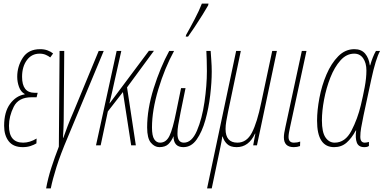

<svg xmlns="http://www.w3.org/2000/svg" viewBox="-20 -810 2138 1070"><path d="M107 10Q131 10 150.5 3.5Q170 -3 183 -11L184 -38Q146 -15 109 -15Q30 -15 30 -109Q30 -162 56.5 -215Q83 -268 156 -268H184L190 -293H172Q103 -293 103 -382Q103 -438 129.5 -474.5Q156 -511 201 -511Q220 -511 235 -504.5Q250 -498 260 -490L276 -512Q264 -522 245.5 -529Q227 -536 204 -536Q138 -536 107 -488Q76 -440 76 -382Q76 -353 86 -325.5Q96 -298 118 -286L117 -284Q69 -276 36 -231Q3 -186 3 -109Q3 -56 28.5 -23Q54 10 107 10Z M237 240H263Q273 190 294.5 121.5Q316 53 358 -46L558 -526H530L391 -190Q371 -144 357.5 -109Q344 -74 333 -42H331Q333 -66 333.5 -91Q334 -116 335 -140L338 -526H312L308 7Q285 66 266 125Q247 184 237 240Z M515 0H541L581 -189L665 -297L711 0H737L688 -323L838 -527H810L591 -234H590Q598 -265 604 -293.5Q610 -322 618 -357L656 -526H630Z M868 10Q901 10 918.5 -7Q936 -24 947 -51Q947 10 1002 10Q1046 10 1076 -32.5Q1106 -75 1124.5 -141Q1143 -207 1151.5 -279.5Q1160 -352 1160 -411Q1160 -442 1157.5 -475.5Q1155 -509 1154 -526H1130Q1131 -508 1132 -477Q1133 -446 1133 -414Q1133 -334 1119.5 -241Q1106 -148 1077.5 -81.5Q1049 -15 1005 -15Q969 -15 969 -65Q969 -89 973 -112.5Q977 -136 987 -187L1014 -319H989L962 -187Q943 -91 924.5 -53Q906 -15 872 -15Q852 -15 839.5 -34Q827 -53 827 -100Q827 -195 862.5 -313Q898 -431 950 -526H923Q873 -434 836.5 -318Q800 -202 800 -100Q800 -39 821 -14.5Q842 10 868 10ZM1015 -606H1028Q1040 -622 1063.5 -657.5Q1087 -693 1109.5 -729Q1132 -765 1140 -780L1142 -790H1105Q1091 -753 1064 -701.5Q1037 -650 1017 -615Z M1134 240H1160L1208 11Q1211 -4 1214 -19Q1217 -34 1219 -49H1221Q1227 -26 1245 -8Q1263 10 1299 10Q1366 10 1401 -65H1403L1391 0H1412L1523 -526H1497L1436 -239Q1413 -127 1384 -71Q1355 -15 1303 -15Q1237 -15 1237 -91Q1237 -110 1241 -134Q1245 -158 1251 -187L1322 -526H1296Z M1617 10Q1636 10 1652 4L1653 -21Q1637 -15 1618 -15Q1588 -15 1588 -47Q1588 -65 1597 -104L1688 -526H1662L1571 -104Q1562 -65 1562 -45Q1562 10 1617 10Z M1842 10Q1883 10 1911.5 -15Q1940 -40 1963 -83H1965Q1959 -41 1968.5 -15.5Q1978 10 2010 10Q2029 10 2036 3V-19Q2022 -15 2013 -15Q1988 -15 1988 -48Q1988 -70 1992.5 -97Q1997 -124 2006 -167L2049 -367Q2074 -483 2098 -526H2075Q2057 -495 2043 -446H2041Q2036 -486 2015 -511Q1994 -536 1955 -536Q1904 -536 1865 -496.5Q1826 -457 1799.5 -395Q1773 -333 1760 -264Q1747 -195 1747 -137Q1747 10 1842 10ZM1845 -15Q1814 -15 1794 -44Q1774 -73 1774 -139Q1774 -191 1786 -255Q1798 -319 1821 -377.5Q1844 -436 1877.5 -473.5Q1911 -511 1954 -511Q1986 -511 2004 -485Q2022 -459 2022 -417Q2022 -375 2012.5 -324.5Q2003 -274 1991 -224Q1973 -148 1938.5 -81.5Q1904 -15 1845 -15Z"/></svg>

Font: Noto Sans Display Condensed Thin
Style: Italic
Weight: 250
Width: 3
Italic angle: -12°
Designer: Monotype Design Team
Foundry: Monotype Imaging Inc.
Version: Version 1.900